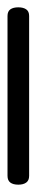

<svg xmlns="http://www.w3.org/2000/svg" viewBox="192 -140 99 524"><g transform="rotate(-90 242.0 121.5)"><path d="M-0.5 121.5Q-0.5 107.5 5.2 99.8Q11 92 23.5 92H460Q472.5 92 478 99.8Q483.5 107.5 483.5 121.5Q483.5 135 478 143Q472.5 151 460 151H23.5Q11 151 5.2 143Q-0.5 135 -0.5 121.5Z"/></g></svg>

Font: Fraunces Medium
Style: Regular
Weight: 500
Version: Version 1.000;[b76b70a41]